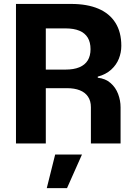

<svg xmlns="http://www.w3.org/2000/svg" viewBox="-20 -748 692 1001"><path d="M63.3 -727.5H351Q434.3 -727.5 492.6 -702.8Q551 -678.1 581.7 -629.3Q612.5 -580.6 612.5 -508.9Q612.5 -474.4 599.7 -442Q586.9 -409.7 559.4 -384.7Q531.8 -359.7 489.7 -348.5V-342.7Q529.8 -338.6 556.5 -315.1Q583.3 -291.7 595.9 -257.8Q608.6 -223.9 608.6 -188.6V0H453.9V-189Q453.9 -221.9 438.8 -244.1Q423.7 -266.4 396 -277.3Q368.4 -288.3 329.5 -288.3H218.8V0H63.3ZM321.3 -385.2Q364.9 -385.2 394 -397.4Q423 -409.6 437.5 -433.3Q452 -456.9 452 -491.6Q452 -527.5 437.5 -551.6Q423 -575.7 394 -587.8Q364.9 -600 320.9 -600H218.8V-385.2ZM267.6 57.6H407.4L329.3 233H223.8Z"/></svg>

Font: Intratopia Thin
Style: Regular
Weight: 100
Designer: Rasmus Andersson
Foundry: rsms
Version: Version 3.000;Glyphs 3.2.3 (3260)